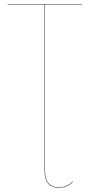

<svg xmlns="http://www.w3.org/2000/svg" viewBox="-20 -700 426 912"><path d="M193.8 112.8Q193.8 151.9 211.4 170.9Q229 189.9 258.8 189.9Q297.4 189.9 325.2 162.1L326.2 164.1Q298.3 191.9 258.8 191.9Q228 191.9 210 172.4Q191.9 152.8 191.9 112.8V-678.2H16.1V-680.2H370.1V-678.2H193.8Z"/></svg>

Font: Fira Sans Compressed Two
Style: Regular
Weight: 100
Width: 1
Designer: Carrois Corporate & Edenspiekermann AG
Foundry: Carrois Corporate GbR & Edenspiekermann AG
Version: Version 4.203;PS 004.203;hotconv 1.0.88;makeotf.lib2.5.64775